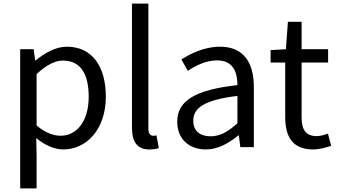

<svg xmlns="http://www.w3.org/2000/svg" viewBox="-20 -816 1871 1065"><path d="M92 229H183V45L181 -50C230 -10 282 13 331 13C456 13 567 -94 567 -280C567 -447 491 -557 351 -557C288 -557 227 -521 178 -481H175L167 -543H92ZM316 -63C280 -63 232 -78 183 -120V-405C236 -454 283 -480 329 -480C432 -480 472 -399 472 -279C472 -144 406 -63 316 -63Z M808 13C832 13 848 10 861 5L848 -65C838 -63 834 -63 829 -63C815 -63 803 -74 803 -102V-796H712V-108C712 -31 740 13 808 13Z M1122 13C1189 13 1250 -22 1302 -65H1305L1313 0H1388V-334C1388 -468 1332 -557 1200 -557C1113 -557 1036 -518 986 -486L1022 -423C1065 -452 1122 -481 1185 -481C1274 -481 1297 -414 1297 -344C1066 -318 963 -259 963 -141C963 -43 1031 13 1122 13ZM1148 -60C1094 -60 1052 -85 1052 -147C1052 -217 1114 -262 1297 -284V-132C1244 -85 1201 -60 1148 -60Z M1717 13C1750 13 1786 3 1817 -7L1799 -75C1781 -68 1756 -61 1737 -61C1674 -61 1653 -99 1653 -166V-469H1800V-543H1653V-695H1577L1566 -543L1481 -538V-469H1562V-168C1562 -59 1601 13 1717 13Z"/></svg>

Font: Noto Sans CJK KR Regular
Style: Regular
Weight: 400
Designer: Ryoko NISHIZUKA (kana & ideographs); Paul D. Hunt (Latin, Greek & Cyrillic); Wenlong ZHANG (bopomofo); Sandoll Communica
Foundry: Adobe Systems Incorporated
Version: Version 1.004;PS 1.004;hotconv 1.0.82;makeotf.lib2.5.63406